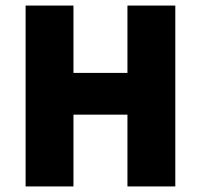

<svg xmlns="http://www.w3.org/2000/svg" viewBox="-20 -670 722 690"><path d="M72 0V-650H244V-408H438V-650H610V0H438V-258H244V0Z"/></svg>

Font: Source Sans 3 ExtraLight Black
Style: Regular
Weight: 900
Version: Version 3.052;hotconv 1.1.0;makeotfexe 2.6.0